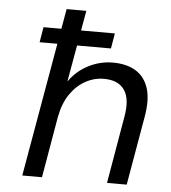

<svg xmlns="http://www.w3.org/2000/svg" viewBox="-52 -767 725 815"><g transform="rotate(5 310.5 -360.0)"><path d="M97 -570 108 -635H412L401 -570ZM73 0 199 -720H283L229 -414Q261 -460 310.5 -485.5Q360 -511 415 -511Q473 -511 512 -487.5Q551 -464 566.5 -416Q582 -368 569 -294L518 0H434L483 -285Q497 -361 471 -400Q445 -439 383 -439Q341 -439 303.5 -418Q266 -397 239.5 -358Q213 -319 202 -261L157 0Z"/></g></svg>

Font: DM Sans 20pt
Style: Italic
Weight: 400
Italic angle: -10°
Version: Version 4.004;gftools[0.9.30]